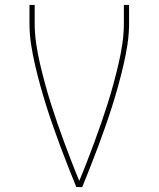

<svg xmlns="http://www.w3.org/2000/svg" viewBox="-20 -755 640 775"><path d="M288 0Q272 -40 256 -80Q240 -120 225 -160.5Q210 -201 195.5 -242Q181 -283 168 -324Q155 -365 143.5 -406.5Q132 -448 122 -490.5Q112 -533 105.5 -575.5Q99 -618 99 -662V-735H120V-662Q120 -620 126 -579Q132 -538 141.5 -497.5Q151 -457 162 -416.5Q173 -376 185.5 -336.5Q198 -297 211.5 -258Q225 -219 239.5 -180Q254 -141 269 -102Q284 -63 300 -25Q316 -63 331 -102Q346 -141 360.5 -180Q375 -219 388.5 -258Q402 -297 414.5 -336.5Q427 -376 438 -416.5Q449 -457 458.5 -497.5Q468 -538 474 -579Q480 -620 480 -662V-735H501V-662Q501 -618 494.5 -575.5Q488 -533 478 -490.5Q468 -448 456.5 -406.5Q445 -365 432 -324Q419 -283 404.5 -242Q390 -201 375 -160.5Q360 -120 344 -80Q328 -40 312 0Z"/></svg>

Font: Iosevka Curly Thin Extended
Style: Regular
Weight: 100
Width: 7
Monospace: yes
Designer: Belleve Invis
Foundry: Belleve Invis
Version: Version 11.1.0; ttfautohint (v1.8.3)